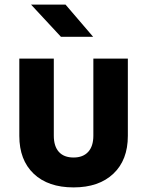

<svg xmlns="http://www.w3.org/2000/svg" viewBox="-20 -805 640 835"><path d="M64 -214V-550H214V-215Q214 -169 236 -144.5Q258 -120 300 -120Q341 -120 363.5 -144.5Q386 -169 386 -215V-550H536V-214Q536 -109 473 -49.5Q410 10 300 10Q189 10 126.5 -49.5Q64 -109 64 -214ZM385 -645H245L115 -785H265Z"/></svg>

Font: JetBrains Mono Extra Bold
Style: Regular
Weight: 800
Monospace: yes
Designer: Philipp Nurullin, Konstantin Bulenkov
Foundry: JetBrains
Version: 2.002